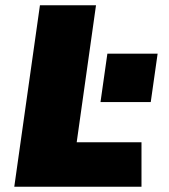

<svg xmlns="http://www.w3.org/2000/svg" viewBox="-20 -706 640 726"><path d="M34 0 131 -686H343L270 -168H515V0ZM360 -320 386 -503H576L550 -320Z"/></svg>

Font: Chivo Mono Medium Black
Style: Italic
Weight: 900
Italic angle: -8.05°
Monospace: yes
Version: Version 1.008